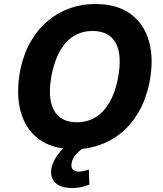

<svg xmlns="http://www.w3.org/2000/svg" viewBox="-20 -736 817 961"><path d="M353 11Q244 11 175.5 -39Q107 -89 83 -179.5Q59 -270 82 -389Q100 -471 136 -532Q172 -593 221.5 -633.5Q271 -674 330.5 -695Q390 -716 456 -716Q566 -716 634 -666Q702 -616 726.5 -526.5Q751 -437 727 -318Q709 -235 673 -173.5Q637 -112 587.5 -71.5Q538 -31 478 -10Q418 11 353 11ZM365 -124Q415 -124 455.5 -147.5Q496 -171 525 -218.5Q554 -266 569 -337Q593 -456 560.5 -518.5Q528 -581 443 -581Q394 -581 353.5 -558Q313 -535 284.5 -488.5Q256 -442 240 -369Q216 -250 248.5 -187Q281 -124 365 -124ZM340 205Q283 205 256 178Q229 151 238 103Q248 62 281.5 22.5Q315 -17 365 -43L403 0Q390 9 376 21Q362 33 352 47.5Q342 62 339 78Q334 102 344.5 112.5Q355 123 374 123Q386 123 398 120Q410 117 425 113L427 188Q406 196 386 200.5Q366 205 340 205Z"/></svg>

Font: Nunito Sans 7pt SemiCondensed ExtraBold
Style: Italic
Weight: 800
Width: 4
Italic angle: -9°
Designer: Vernon Adams
Foundry: Vernon Adams
Version: Version 3.101;gftools[0.9.27]